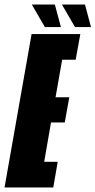

<svg xmlns="http://www.w3.org/2000/svg" viewBox="-63 -825 420 845"><path d="M-43 0H171.5L191 -113H131.5L161.5 -286H222L242 -397H181.5L210.5 -562H270L290.5 -675H76ZM267 -706H337.5L311 -805H209.5ZM134.5 -706H205L178.5 -805H77Z"/></svg>

Font: Anybody UltraCondensed ExtraBold
Style: Italic
Weight: 800
Width: 1
Italic angle: -10°
Version: Version 1.113;gftools[0.9.25]